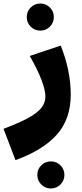

<svg xmlns="http://www.w3.org/2000/svg" viewBox="-60 -649 467 1091"><path d="M-40 83Q50 49 101 21Q152 -7 175 -36Q198 -65 198 -101Q198 -136 175.5 -195.5Q153 -255 109 -331L285 -390Q312 -324 327 -252.5Q342 -181 342 -112Q342 27 263.5 115.5Q185 204 28 261ZM152 345Q152 313 174.5 290.5Q197 268 229 268Q261 268 283.5 290.5Q306 313 306 345Q306 377 283.5 399.5Q261 422 229 422Q197 422 174.5 399.5Q152 377 152 345ZM92 -552Q92 -584 114.5 -606.5Q137 -629 169 -629Q201 -629 223.5 -606.5Q246 -584 246 -552Q246 -520 223.5 -497.5Q201 -475 169 -475Q137 -475 114.5 -497.5Q92 -520 92 -552Z"/></svg>

Font: FiraGO Heavy
Style: Regular
Weight: 900
Designer: bBox Type
Foundry: bBox Type GmbH
Version: Version 1.001